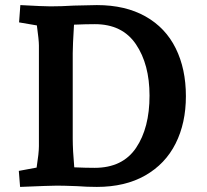

<svg xmlns="http://www.w3.org/2000/svg" viewBox="-20 -730 815 755"><path d="M54 -58 124 -71Q133 -129 133 -155V-551Q133 -572 125 -630L55 -642L60 -710Q150 -705 179 -705Q222 -705 270 -708Q316 -709 361 -710Q473 -710 552 -665.5Q631 -621 671 -540Q711 -459 711 -352Q711 -246 670.5 -165.5Q630 -85 551 -40Q472 5 361 5Q322 5 283 2Q229 0 204 0Q179 0 59 5ZM272 -72Q318 -70 352 -70Q462 -70 515 -148.5Q568 -227 568 -354Q568 -477 514.5 -556Q461 -635 353 -635Q319 -635 271 -633Q266 -551 266 -521V-185Q266 -140 272 -72Z"/></svg>

Font: Andada Pro ExtraBold
Style: Regular
Weight: 800
Designer: Carolina Giovagnoli
Foundry: Huerta Tipografica
Version: Version 3.005; ttfautohint (v1.8.4)